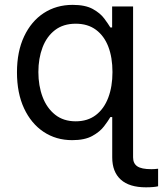

<svg xmlns="http://www.w3.org/2000/svg" viewBox="-20 -573 680 801"><path d="M588.9 208.5Q519.5 208.5 483.9 176.3Q448.2 144 448.2 83.5V-94.2H535.2V83.5Q535.2 108.9 552.7 120.8Q570.3 132.8 611.3 132.8Q617.2 132.8 624.8 132.3Q632.3 131.8 639.6 130.9V204.1Q632.3 206.1 618.7 207.3Q605 208.5 588.9 208.5ZM281.2 11.7Q213.9 11.7 161.9 -22.9Q109.9 -57.6 80.3 -121.1Q50.8 -184.6 50.8 -271.5Q50.8 -357.9 80.6 -421.1Q110.4 -484.4 162.8 -518.6Q215.3 -552.7 283.2 -552.7Q335.9 -552.7 367.2 -535.4Q398.4 -518.1 415 -495.6Q431.6 -473.1 440.4 -458.5H447.8V-545.9H535.2V0H448.2V-84.5H440.4Q431.6 -69.3 414.3 -46.4Q397 -23.4 365.2 -5.9Q333.5 11.7 281.2 11.7ZM295.9 -66.9Q345.7 -66.9 379.9 -93Q414.1 -119.1 431.6 -165.5Q449.2 -211.9 449.2 -272.5Q449.2 -333 431.9 -378.2Q414.6 -423.3 380.4 -448.7Q346.2 -474.1 295.9 -474.1Q244.1 -474.1 209.5 -447.5Q174.8 -420.9 157.5 -375.2Q140.1 -329.6 140.1 -272.5Q140.1 -215.3 157.7 -168.7Q175.3 -122.1 210 -94.5Q244.6 -66.9 295.9 -66.9Z"/></svg>

Font: Inter Variable
Style: Regular
Weight: 400
Designer: Rasmus Andersson
Foundry: rsms
Version: Version 4.001;git-9221beed3